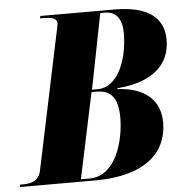

<svg xmlns="http://www.w3.org/2000/svg" viewBox="-93 -764 777 813"><g transform="rotate(-5 295.0 -357.0)"><path d="M-42 0H277C506 0 587 -103 587 -219C587 -315 522 -372 406 -377L407 -381C555 -392 632 -460 632 -567C632 -663 563 -714 423 -714H108L106 -704H117C156 -704 178 -699 178 -677C178 -667 172 -646 169 -630L50 -64C41 -17 7 -10 -28 -10H-39ZM322 -384H299L362 -704H383C424 -704 454 -678 454 -611C454 -505 413 -384 322 -384ZM255 -10H219L296 -374H317C376 -374 408 -342 408 -257C408 -155 367 -10 255 -10Z"/></g></svg>

Font: Noto Serif Display Condensed Black
Style: Italic
Weight: 900
Width: 3
Italic angle: -12°
Designer: Monotype Design Team
Foundry: Monotype Imaging Inc.
Version: Version 2.009